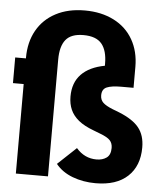

<svg xmlns="http://www.w3.org/2000/svg" viewBox="-54 -798 708 857"><g transform="rotate(5 300.0 -370.0)"><path d="M48 -401H0V-516H48V-519Q48 -589 77.5 -641.5Q107 -694 162 -723Q217 -752 292 -752Q366 -752 422 -723.5Q478 -695 508 -642.5Q538 -590 538 -521V-427H482Q440 -427 418.5 -418Q397 -409 397 -381Q397 -361 410 -348.5Q423 -336 453 -324L484 -312Q546 -287 573 -253Q600 -219 600 -165Q600 -82 549.5 -35Q499 12 406 12Q350 12 302.5 -6Q255 -24 227 -59L310 -137Q347 -94 401 -94Q428 -94 446 -107Q464 -120 464 -151Q464 -172 452 -185Q440 -198 408 -210L377 -222Q334 -238 309 -258.5Q284 -279 272.5 -305Q261 -331 261 -364Q261 -426 297 -463.5Q333 -501 402 -514V-523Q402 -582 377 -612Q352 -642 295 -642Q240 -642 216 -612.5Q192 -583 192 -523V0H48Z"/></g></svg>

Font: iA Writer Duo V
Style: Regular
Weight: 400
Designer: Mike Abbink, Paul van der Laan, Pieter van Rosmalen, Oliver Reichenstein
Foundry: Information Architects Inc.
Version: Version 2.000